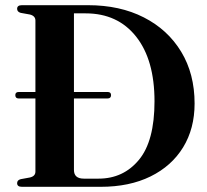

<svg xmlns="http://www.w3.org/2000/svg" viewBox="-20 -720 798 740"><path d="M46 -14Q46 -26 60 -29.5L95.5 -36Q116.5 -41 116.5 -58.5V-340.5H52Q39 -340.5 39 -353.5Q39 -365.5 52.5 -365.5H116.5V-641Q116.5 -658.5 95.5 -664L59.5 -670.5Q46 -674.5 46 -686Q46 -700 64.5 -700H319.5Q442 -700 534.2 -653Q626.5 -606 678.2 -520.8Q730 -435.5 730 -321Q730 -224.5 685.8 -152.2Q641.5 -80 560.2 -40Q479 0 368 0H64.5Q46 0 46 -14ZM360 -31.5Q455.5 -31.5 515.5 -104Q575.5 -176.5 575.5 -329.5Q575.5 -489.5 504.5 -579Q433.5 -668.5 310 -668.5H265V-365.5H394.5Q408 -365.5 408 -353.5Q408 -340.5 394.5 -340.5H265V-65Q265 -31.5 303 -31.5Z"/></svg>

Font: Fraunces 72pt S000 SemiBold
Style: Regular
Weight: 600
Version: Version 1.000; ttfautohint (v1.8.3)